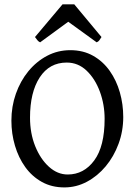

<svg xmlns="http://www.w3.org/2000/svg" viewBox="-20 -836 619 871"><path d="M272 14.2Q214.8 14.2 170.2 -10.5Q125.5 -35.2 94.7 -77.9Q64 -120.6 47.9 -175Q31.7 -229.5 31.7 -288.6Q31.7 -353 52 -410.6Q72.3 -468.3 108.6 -512.7Q145 -557.1 193.6 -582.8Q242.2 -608.4 298.8 -608.4Q357.4 -608.4 402.3 -583Q447.3 -557.6 477.8 -514.4Q508.3 -471.2 523.7 -417Q539.1 -362.8 539.1 -305.2Q539.1 -241.2 517.8 -183.6Q496.6 -126 459.5 -81.5Q422.4 -37.1 374.3 -11.5Q326.2 14.2 272 14.2ZM287.1 -44.4Q360.4 -44.4 407.5 -108.2Q454.6 -171.9 454.6 -296.9Q454.6 -361.8 433.1 -420.2Q411.6 -478.5 373 -515.4Q334.5 -552.2 282.7 -552.2Q204.1 -552.2 160.2 -484.9Q116.2 -417.5 116.2 -302.2Q116.2 -231.4 139.6 -173.1Q163.1 -114.7 201.9 -79.6Q240.7 -44.4 287.1 -44.4ZM440.4 -668Q434.6 -659.2 430.7 -653.3Q426.8 -647.5 418.5 -644L289.6 -737.3L162.1 -644Q154.3 -647.5 149.9 -653.3Q145.5 -659.2 138.7 -668L263.7 -816.4H316.9Z"/></svg>

Font: Namdhinggo
Style: Regular
Weight: 400
Designer: Victor Gaultney
Foundry: SIL International
Version: Version 3.001